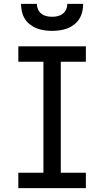

<svg xmlns="http://www.w3.org/2000/svg" viewBox="-20 -975 540 995"><path d="M75 0V-80H205V-655H75V-735H425V-655H295V-80H425V0ZM250 -815Q230 -815 209.5 -818Q189 -821 170.5 -828Q152 -835 135.5 -848Q119 -861 108.5 -878Q98 -895 93.5 -915Q89 -935 89 -955H171Q171 -940 177 -926.5Q183 -913 194.5 -904Q206 -895 220.5 -891.5Q235 -888 250 -888Q265 -888 279.5 -891.5Q294 -895 305.5 -904Q317 -913 323 -926.5Q329 -940 329 -955H411Q411 -935 406.5 -915Q402 -895 391.5 -878Q381 -861 364.5 -848Q348 -835 329.5 -828Q311 -821 290.5 -818Q270 -815 250 -815Z"/></svg>

Font: Iosevka Slab Medium
Style: Regular
Weight: 500
Monospace: yes
Designer: Belleve Invis
Foundry: Belleve Invis
Version: Version 11.1.1; ttfautohint (v1.8.3)